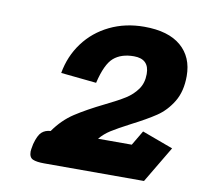

<svg xmlns="http://www.w3.org/2000/svg" viewBox="-62 -977 658 628"><g transform="rotate(10 266.5 -662.5)"><path d="M73 -445Q73 -450 77 -470Q85 -500 96.5 -510.5Q108 -521 126 -522Q154 -562 191.5 -586.5Q229 -611 286 -639Q327 -659 350 -673.5Q373 -688 388 -709Q403 -730 403 -760Q403 -810 352 -810Q310 -810 285 -788.5Q260 -767 245 -703L127 -715Q137 -772 170 -816.5Q203 -861 254.5 -886Q306 -911 369 -911Q449 -911 491 -875Q533 -839 533 -776Q533 -725 512 -690.5Q491 -656 460.5 -635.5Q430 -615 381 -590Q339 -568 318.5 -555Q298 -542 283 -524H395L424 -573L527 -535L455 -414H123Q98 -414 85.5 -419.5Q73 -425 73 -445Z"/></g></svg>

Font: Niramit
Style: Bold Italic
Weight: 700
Italic angle: -10°
Designer: Katatrad Aksorn Co.,Ltd.
Foundry: Cadson Demak Co.,Ltd.
Version: Version 1.001; ttfautohint (v1.6)